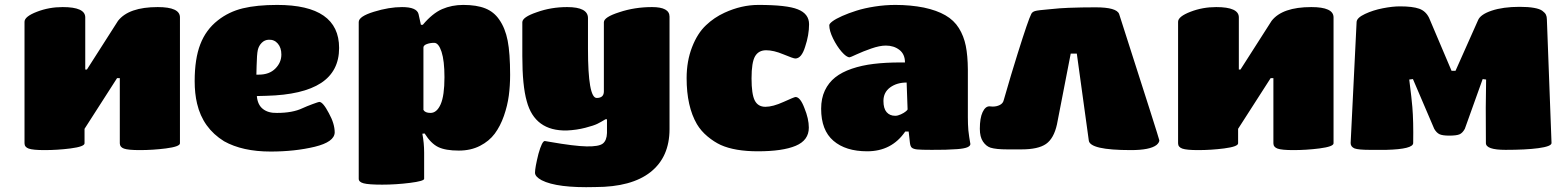

<svg xmlns="http://www.w3.org/2000/svg" viewBox="-20 -609 6355 784"><path d="M335 -325.2 461.9 -523.9Q505.9 -580.1 624 -580.1Q714.8 -580.1 714.8 -538.1V-23.9Q714.8 -10.3 657.2 -2.9Q604 3.9 550.8 3.9Q503.4 3.9 486.3 -2.2Q469.2 -8.3 469.2 -23.9V-290H458L325.2 -83V-23.9Q325.2 -10.3 268.1 -2.9Q214.8 3.9 162.1 3.9Q114.7 3.9 97.4 -2.2Q80.1 -8.3 80.1 -23.9V-520Q80.1 -541.5 130.9 -561Q180.2 -580.1 235.8 -580.1Q328.1 -580.1 328.1 -538.1V-325.2Z M1128.9 -386.2Q1128.9 -414.1 1114.5 -430.9Q1100.1 -447.8 1077.6 -446.8Q1060.5 -446.3 1048.6 -434.1Q1036.6 -421.9 1032.7 -404.8Q1028.8 -386.7 1027.8 -339.8L1026.9 -304.2H1036.6Q1079.6 -304.2 1104.2 -328.9Q1128.9 -353.5 1128.9 -386.2ZM1067.9 -217.8 1028.8 -216.8Q1031.7 -181.2 1053.5 -164.1Q1075.2 -147 1110.8 -147.9Q1174.8 -147.9 1214.8 -167Q1232.9 -175.3 1256.8 -184.1Q1280.8 -192.9 1283.7 -192.9Q1298.8 -192.9 1322.8 -147Q1346.7 -104 1346.7 -67.9Q1345.2 -29.3 1265.6 -9.8Q1184.1 9.8 1085 9.8Q970.2 9.8 895 -32.2Q808.1 -85.9 784.7 -186Q774.9 -227.1 774.9 -277.8Q774.9 -368.7 797.9 -428.2Q820.8 -487.8 869.6 -525.9Q914.1 -561 971.4 -575Q1028.8 -588.9 1111.8 -588.9Q1364.7 -588.9 1364.7 -413.1Q1364.7 -318.4 1290.8 -270Q1216.8 -221.7 1067.9 -217.8Z M1737.8 -147.9Q1763.7 -147.9 1779.3 -183.1Q1794.9 -218.3 1794.9 -293.9Q1794.9 -360.8 1783 -397.5Q1771 -434.1 1752.9 -434.1Q1736.3 -434.1 1722.7 -429Q1709 -423.8 1709 -415V-160.2Q1715.8 -147.9 1737.8 -147.9ZM1871.6 -588.9Q1926.3 -588.9 1961.7 -574.7Q1997.1 -560.5 2018.6 -528.8Q2043 -494.1 2053 -442.9Q2063 -391.6 2063 -303.2Q2063 -258.8 2057.6 -218.3Q2052.2 -177.7 2037.6 -135.7Q2022.9 -93.8 2000.2 -63.2Q1977.5 -32.7 1939.9 -13.4Q1902.3 5.9 1853.5 5.9Q1799.3 5.9 1769.5 -8.5Q1739.7 -22.9 1713.9 -64L1704.6 -63Q1711.9 -25.4 1711.9 14.2V121.1Q1711.9 130.4 1654.3 137.7Q1596.7 145 1540.5 145Q1485.4 145 1465.1 139.6Q1444.8 134.3 1444.8 121.1V-519Q1444.8 -542 1506.8 -561Q1568.8 -580.1 1621.6 -580.1Q1681.6 -580.1 1689 -551.8L1698.7 -507.8H1706.5Q1746.1 -554.7 1785.4 -571.8Q1824.7 -588.9 1871.6 -588.9Z M2458.5 -122.1H2452.6Q2434.1 -110.8 2419.4 -103.5Q2404.8 -96.2 2369.9 -87.2Q2335 -78.1 2294.9 -76.2Q2163.6 -73.2 2130.9 -195.8Q2112.8 -259.3 2112.8 -379.9V-518.1Q2112.8 -539.1 2171.9 -559.1Q2230 -580.1 2295.9 -580.1Q2380.9 -580.1 2380.9 -535.2V-409.2Q2380.9 -209 2416.5 -209Q2445.8 -209 2445.8 -235.8V-518.1Q2445.8 -539.1 2508.8 -559.1Q2571.3 -580.1 2642.6 -580.1Q2713.9 -580.1 2713.9 -541V-82Q2713.9 32.2 2636.5 93.5Q2559.1 154.8 2410.6 154.8Q2254.9 159.2 2191.9 127Q2164.6 112.3 2164.6 96.2Q2164.6 75.7 2178.7 19Q2193.4 -33.2 2204.6 -33.2Q2205.1 -33.2 2224.6 -29.8Q2325.2 -12.2 2375.2 -11.2Q2425.3 -10.3 2441.4 -22.7Q2457.5 -35.2 2458.5 -65.9Z M2922.9 -17.1Q2895.5 -29.8 2868.9 -52Q2842.3 -74.2 2825.7 -102.1Q2783.7 -174.3 2783.7 -290Q2783.7 -359.4 2805.9 -416.5Q2828.1 -473.6 2862.8 -505.9Q2896 -537.6 2938.5 -557.1Q3007.8 -588.9 3076.7 -588.9Q3193.8 -588.9 3237.8 -570.8Q3283.7 -552.7 3283.7 -509.8Q3283.7 -465.8 3267.6 -418Q3252.9 -370.1 3227.5 -370.1Q3219.7 -370.1 3178.7 -387.2Q3139.2 -403.8 3108.4 -403.8Q3077.6 -403.8 3063.2 -379.2Q3048.8 -354.5 3048.8 -289.1Q3048.8 -224.1 3062 -198.5Q3075.2 -172.9 3105.5 -172.9Q3135.7 -172.9 3179.7 -192.9Q3223.6 -212.9 3228.5 -212.9Q3247.6 -212.9 3264.6 -168Q3282.7 -124 3282.7 -87.9Q3282.7 -36.1 3229.2 -13.7Q3175.8 8.8 3074.7 8.8Q2980.5 8.8 2922.9 -17.1Z M3521 8.8Q3433.1 8.8 3383.1 -34.2Q3333 -77.1 3333 -165Q3333 -207 3348.1 -239.3Q3363.3 -271.5 3390.4 -293Q3417.5 -314.5 3458.3 -328.4Q3499 -342.3 3547.6 -348.1Q3596.2 -354 3657.2 -354H3675.3Q3675.3 -387.7 3652.6 -405.3Q3629.9 -422.9 3597.2 -422.9Q3572.3 -422.9 3537.8 -410.9Q3503.4 -398.9 3477.8 -387Q3452.1 -375 3449.2 -375Q3436.5 -375 3416.7 -397.7Q3397 -420.4 3381.6 -451.9Q3366.2 -483.4 3366.2 -505.9Q3366.2 -512.2 3379.6 -522.2Q3393.1 -532.2 3418.9 -543.7Q3444.8 -555.2 3477.1 -565.4Q3509.3 -575.7 3551.8 -582.3Q3594.2 -588.9 3636.2 -588.9Q3697.8 -588.9 3752.4 -578.1Q3805.2 -566.9 3840.3 -546.6Q3875.5 -526.4 3895.5 -494.1Q3915.5 -461.9 3923.6 -421.9Q3931.6 -381.8 3932.1 -325.2V-129.9Q3932.1 -101.6 3934.1 -77.1Q3935.5 -64 3937.5 -50.5Q3939.5 -37.1 3940.9 -29.8Q3942.4 -22.5 3942.4 -21Q3942.4 -12.7 3929.2 -7.3Q3916 -2 3887.9 0Q3859.9 2 3840.1 2.4Q3820.3 2.9 3784.2 2.9Q3740.2 2.9 3724.9 1.2Q3709.5 -0.5 3703.1 -6.1Q3696.8 -11.7 3695.3 -27.8L3690.4 -71.8H3676.3Q3621.1 8.8 3521 8.8ZM3686 -162.1 3682.1 -272Q3642.1 -272 3614.7 -252Q3587.4 -231.9 3587.4 -196.8Q3587.4 -166 3600.3 -151.1Q3613.3 -136.2 3635.3 -136.2Q3646 -136.2 3658.7 -142.1Q3671.4 -147.9 3678.7 -154.1Q3686 -160.2 3686 -162.1Z M4713.9 -36.1Q4713.9 -26.9 4702.6 -17.1Q4675.8 3.9 4597.7 3.9Q4428.7 3.9 4425.8 -36.1L4377 -390.1H4352.1L4295.9 -101.1Q4283.2 -43.5 4251.2 -21.2Q4219.2 1 4150.9 1H4092.8Q4047.9 1 4024.9 -5.9Q4006.8 -11.7 3993.9 -30.8Q3981 -49.8 3981 -83Q3981 -127 3992.2 -150.9Q4003.4 -174.8 4020 -174.8Q4022.5 -174.8 4026.9 -174.3Q4031.2 -173.8 4033.7 -173.8Q4049.8 -173.8 4062.7 -180.4Q4075.7 -187 4078.6 -200.2Q4109.9 -309.6 4135.7 -391.1Q4179.2 -529.8 4190.9 -551.8Q4194.8 -560.5 4206.8 -564Q4218.8 -567.4 4260.7 -570.8Q4311.5 -576.2 4343.8 -577.1Q4397.5 -579.1 4453.6 -579.1Q4539.6 -579.1 4549.8 -551.8Q4713.9 -41 4713.9 -36.1Z M5045.4 -325.2 5172.4 -523.9Q5216.3 -580.1 5334.5 -580.1Q5425.3 -580.1 5425.3 -538.1V-23.9Q5425.3 -10.3 5367.7 -2.9Q5314.5 3.9 5261.2 3.9Q5213.9 3.9 5196.8 -2.2Q5179.7 -8.3 5179.7 -23.9V-290H5168.5L5035.6 -83V-23.9Q5035.6 -10.3 4978.5 -2.9Q4925.3 3.9 4872.6 3.9Q4825.2 3.9 4807.9 -2.2Q4790.5 -8.3 4790.5 -23.9V-520Q4790.5 -541.5 4841.3 -561Q4890.6 -580.1 4946.3 -580.1Q5038.6 -580.1 5038.6 -538.1V-325.2Z M6296.4 -529.8 6315.4 -24.9Q6315.4 -11.2 6261.2 -3.9Q6210.4 2.9 6127.4 2.9Q6047.4 2.9 6047.4 -24.9Q6045.9 -183.6 6048.3 -284.2L6034.2 -286.1L5961.4 -83Q5952.1 -65.9 5939.7 -60.5Q5927.2 -55.2 5897.5 -55.2Q5870.1 -55.2 5857.9 -61Q5845.7 -66.9 5836.4 -83L5749.5 -286.1L5734.4 -284.2Q5744.6 -204.1 5747.1 -171.9Q5752 -114.3 5750.5 -24.9Q5750.5 0 5641.1 2.9H5572.3Q5527.8 2.9 5511.2 -2.9Q5495.1 -9.8 5495.1 -24.9L5519.5 -520Q5521 -536.6 5553.7 -552Q5586.4 -567.4 5626.2 -575.2Q5666 -583 5696.3 -583Q5748 -583 5774.9 -573.5Q5801.8 -564 5815.4 -536.1L5907.2 -319.8H5923.3L6015.1 -525.9Q6024.4 -549.8 6070.8 -565.4Q6117.2 -581.1 6185.1 -581.1Q6220.2 -581.1 6243.7 -576.9Q6267.1 -572.8 6277.8 -564.9Q6288.6 -557.1 6292.5 -549.1Q6296.4 -541 6296.4 -529.8Z"/></svg>

Font: GGS TheRock Black
Style: Regular
Weight: 900
Designer: Rodrigo Fuenzalida (2012); Goodgame Studios (2014)
Foundry: Rodrigo Fuenzalida,2012;  GGS,2014
Version: Version 1.002 | FøM Mod